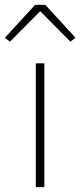

<svg xmlns="http://www.w3.org/2000/svg" viewBox="-47 -768 330 788"><path d="M100 0V-508H135V0ZM139 -748 263 -613 242 -597 118 -722 -6 -597 -27 -613 97 -748Z"/></svg>

Font: IBM Plex Sans Hebrew ExtraLight
Style: Regular
Weight: 200
Designer: Mike Abbink, Paul van der Laan, Pieter van Rosmalen, Yanek Iontef
Foundry: Bold Monday
Version: Version 1.2